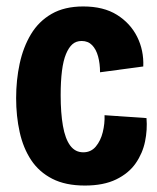

<svg xmlns="http://www.w3.org/2000/svg" viewBox="-20 -562 486 595"><path d="M243 13Q183 13 142 -8Q101 -29 76.5 -66Q52 -103 41 -152.5Q30 -202 30 -258Q30 -314 41 -365Q52 -416 76 -456Q100 -496 140 -519Q180 -542 238 -542Q301 -542 342.5 -516Q384 -490 405 -448Q426 -406 424 -356L290 -338Q290 -365 284 -387Q278 -409 265.5 -422Q253 -435 233 -435Q216 -435 204.5 -425Q193 -415 184.5 -394.5Q176 -374 172 -342Q168 -310 168 -267Q168 -212 175 -172Q182 -132 197.5 -111Q213 -90 238 -90Q262 -90 277 -108Q292 -126 298.5 -152.5Q305 -179 304 -205L434 -196Q437 -160 429.5 -123.5Q422 -87 400.5 -56Q379 -25 340 -6Q301 13 243 13Z"/></svg>

Font: Bricolage Grotesque Condensed
Style: Bold
Weight: 700
Width: 3
Designer: Mathieu Triay
Foundry: Atelier Triay
Version: Version 1.001;gftools[0.9.33.dev8+g029e19f]